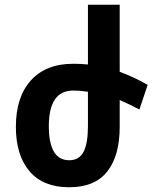

<svg xmlns="http://www.w3.org/2000/svg" viewBox="-20 -780 643 810"><path d="M568 -318Q533 -337 485 -358V-245Q485 -123 432.5 -56.5Q380 10 272 10Q162 10 104.5 -57.5Q47 -125 47 -245Q47 -371 110.5 -441Q174 -511 289 -511Q320 -511 351 -508V-760H485V-477Q543 -456 603 -422ZM351 -393Q316 -398 289 -398Q186 -398 186 -248Q186 -104 272 -104Q314 -104 332.5 -139.5Q351 -175 351 -248Z"/></svg>

Font: Noto Sans Armenian SmBd Narrow
Style: Regular
Weight: 600
Width: 4
Designer: Monotype Design team
Foundry: Monotype Imaging Inc.
Version: Version 1.000